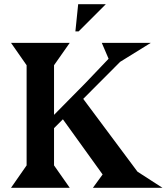

<svg xmlns="http://www.w3.org/2000/svg" viewBox="-20 -889 789 909"><path d="M419.9 0 465.8 -63 277.8 -324.2 235.8 -282.2V-106L310.1 0H32.2L106 -106V-580.1L32.2 -686H310.1L235.8 -580.1V-345.2L383.8 -495.1L494.1 -610.8L461.9 -686H693.8L548.8 -596.2L374 -420.9L630.9 -76.2L749 0ZM352.1 -740.2H336.9L350.1 -869.1H481Z"/></svg>

Font: Bluu Next
Style: Bold
Weight: 700
Designer: Jean-Baptiste Morizot, Igor Stepanchenko (Cyrillic)
Foundry: Igor Stepanchenko
Version: Version 1.005